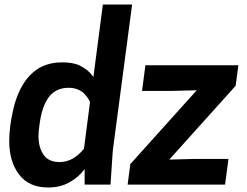

<svg xmlns="http://www.w3.org/2000/svg" viewBox="-20 -820 1098 853"><path d="M17 0ZM195 13Q108 13 64.5 -45Q21 -103 21 -193Q21 -258 39.5 -336.5Q58 -415 98 -468Q156 -543 255 -543Q306 -543 335 -528.5Q364 -514 383 -493L395 -478L437 -800H567L481 -150L471 0H356V-69Q331 -34 289.5 -10.5Q248 13 195 13ZM245 -100Q305 -100 353 -159L380 -367Q371 -388 349 -409Q322 -430 285 -430Q228 -430 196.5 -388Q165 -346 155 -262Q151 -237 151 -216Q151 -165 173.5 -132.5Q196 -100 245 -100ZM980 0H547L559 -91L854 -419L740 -416H611L626 -530H1039L1027 -439L732 -111L846 -114H995Z"/></svg>

Font: Tanohe Sans SemiBold
Style: Italic
Weight: 600
Designer: Village Type and Design LLC & Cristiano Sobral
Foundry: Cooper Hewitt Smithsonian Design Museum
Version: Version 1.00;September 29, 2021;FontCreator 13.0.0.2655 64-b